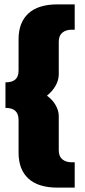

<svg xmlns="http://www.w3.org/2000/svg" viewBox="-20 -772 387 879"><path d="M65 -73V-223Q65 -278 6 -278H5V-395H6Q35 -395 50 -408Q65 -421 65 -449V-592Q65 -669 110 -710.5Q155 -752 244 -752H322V-636H308Q282 -636 265.5 -622.5Q249 -609 249 -581V-431Q249 -406 235 -380.5Q221 -355 195 -334Q221 -315 235 -290Q249 -265 249 -241V-84Q249 -56 265.5 -42.5Q282 -29 308 -29H322V87H244Q155 87 110 45.5Q65 4 65 -73Z"/></svg>

Font: Pridi
Style: Bold
Weight: 700
Designer: Katatrad Team
Foundry: CadsonDemak
Version: Version 1.001